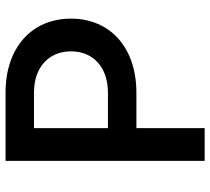

<svg xmlns="http://www.w3.org/2000/svg" viewBox="-52 -688 740 675"><g transform="rotate(-90 317.5 -350.0)"><path d="M330 -340H205V-600H330C419 -600 475 -548 475 -470C475 -392 419 -340 330 -340ZM90 0H205V-240H330C488 -240 590 -332 590 -470C590 -608 488 -700 330 -700H90Z"/></g></svg>

Font: Gully Medium
Style: Regular
Weight: 500
Designer: jaikishan Patel
Foundry: MagicType
Version: Version 1.000;Glyphs 3.2 (3242)